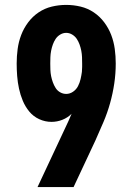

<svg xmlns="http://www.w3.org/2000/svg" viewBox="-20 -763 540 783"><path d="M133 0 245 -239Q252 -254 259 -269Q266 -284 272 -299Q256 -283 234.5 -274.5Q213 -266 190 -266Q164 -266 140 -277Q116 -288 99.5 -308Q83 -328 73 -352Q63 -376 57.5 -401.5Q52 -427 50 -453Q48 -479 48 -504Q48 -534 52 -563.5Q56 -593 66.5 -620.5Q77 -648 95 -672Q113 -696 137.5 -712.5Q162 -729 191 -736Q220 -743 250 -743Q280 -743 309 -736Q338 -729 362.5 -712.5Q387 -696 405 -672Q423 -648 433.5 -620.5Q444 -593 448 -563.5Q452 -534 452 -504Q452 -463 446 -422.5Q440 -382 429 -342.5Q418 -303 402 -265.5Q386 -228 369 -190L280 0ZM250 -380Q265 -380 278 -389Q291 -398 298 -411.5Q305 -425 308.5 -440Q312 -455 314 -470L315 -490V-504Q315 -517 314.5 -530Q314 -543 311.5 -556Q309 -569 304.5 -581.5Q300 -594 293 -604.5Q286 -615 274.5 -622Q263 -629 250 -629Q237 -629 225.5 -622Q214 -615 207 -604.5Q200 -594 195.5 -581.5Q191 -569 188.5 -556Q186 -543 185.5 -530Q185 -517 185 -504Q185 -491 185.5 -478Q186 -465 188.5 -452.5Q191 -440 195.5 -427.5Q200 -415 207 -404Q214 -393 225.5 -386.5Q237 -380 250 -380Z"/></svg>

Font: Iosevka Heavy
Style: Regular
Weight: 900
Monospace: yes
Designer: Belleve Invis
Foundry: Belleve Invis
Version: Version 32.5.0; ttfautohint (v1.8.4)